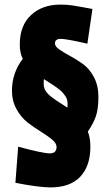

<svg xmlns="http://www.w3.org/2000/svg" viewBox="-20 -668 480 835"><path d="M273 -200Q274 -203 274 -213.5Q274 -224 272 -233Q270 -242 263.5 -251Q257 -260 252.5 -265.5Q248 -271 235.5 -280.5Q223 -290 218 -293.5Q213 -297 195 -308.5Q177 -320 171 -324Q170 -318 170 -303.5Q170 -289 176 -277Q182 -265 198 -251Q221 -232 273 -200ZM362 -96Q373 -68 373 -30Q373 54 329 100.5Q285 147 200 147Q149 147 47 127L59 -30Q167 -1 196.5 -1Q226 -1 226 -29Q226 -45 206 -61.5Q186 -78 157.5 -95.5Q129 -113 100.5 -135Q72 -157 52 -193Q32 -229 32 -273Q32 -351 79 -412Q66 -438 66 -474Q66 -557 115 -602.5Q164 -648 243 -648Q275 -648 298 -644Q321 -640 344 -636Q367 -632 382 -629L360 -478Q269 -499 244 -499Q219 -499 219 -479Q219 -466 238.5 -452.5Q258 -439 286 -424Q314 -409 341.5 -389Q369 -369 388.5 -332.5Q408 -296 408 -246Q408 -196 397.5 -164Q387 -132 362 -96Z"/></svg>

Font: Passion One
Style: Regular
Weight: 400
Designer: Alejandro Lo Celso
Foundry: Fontstage
Version: Version 1.002